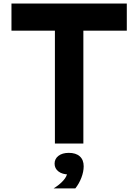

<svg xmlns="http://www.w3.org/2000/svg" viewBox="-20 -820 790 1097"><path d="M293.7 -644.7H45.5V-800H704.5V-644.7H456.3V0H293.7ZM291.9 115Q291.9 87.4 314 70.4Q336.1 53.4 373 53.4Q409.9 53.4 432 70.4Q454.1 87.4 454.1 115Q454.1 142.6 432 159.6Q409.9 176.6 373 176.6Q336.1 176.6 314 159.6Q291.9 142.6 291.9 115ZM363.8 168.6 373 53.4Q413.9 53.4 436 73.4Q458.1 93.4 458.1 130Q458.1 161 445 195.3Q431.9 229.5 410.2 256.6H285.9Q319.5 236.2 341 212.2Q362.5 188.2 363.8 168.6Z"/></svg>

Font: Martian Mono Custom sWd Rg
Style: Regular
Weight: 400
Width: 6
Monospace: yes
Designer: Alex Havermale
Foundry: Evil Martians
Version: Version 1.000